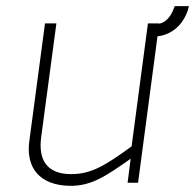

<svg xmlns="http://www.w3.org/2000/svg" viewBox="-20 -594 633 623"><path d="M593 -574H547C539 -553 528 -525 497 -517V-518H460L407 -119C324 -59 278 -29 211 -29C132 -29 103 -75 114 -152L163 -518H126L75 -135C64 -51 107 7 206 9C276 10 323 -22 404 -79L394 -1H428L491 -476C555 -484 585 -536 593 -574Z"/></svg>

Font: United Sans Thin
Style: Italic
Weight: 100
Italic angle: -8°
Designer: Pablo Impallari, Rodrigo Fuenzalida (Modified by Dan O. Williams)
Version: Version 1.000;PS 001.000;hotconv 1.0.88;makeotf.lib2.5.64775